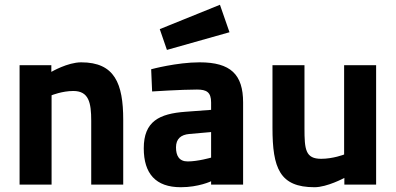

<svg xmlns="http://www.w3.org/2000/svg" viewBox="-20 -773 1657 804"><path d="M196 -374C196 -374 240 -392 287 -392C352 -392 362 -343 362 -267V0H496V-271C496 -424 460 -512 320 -512C263 -512 195 -472 195 -472V-500H62V0H196Z M864 -113C864 -113 809 -97 766 -97C730 -97 717 -121 717 -156C717 -192 738 -209 773 -212L864 -220ZM998 -344C998 -461 946 -512 816 -512C720 -512 613 -483 613 -483L617 -390C617 -390 739 -398 805 -398C845 -398 864 -387 864 -344V-313L757 -305C647 -297 582 -265 582 -152C582 -46 632 11 737 11C812 11 864 -14 864 -14C864 -13 864 0 864 0H998V-344ZM679 -564 941 -638 901 -753 649 -651Z M1421 -126C1421 -126 1375 -108 1325 -108C1259 -108 1255 -147 1255 -236V-500H1121V-238C1121 -69 1151 11 1297 11C1350 11 1422 -28 1422 -28V0H1555V-500H1421Z"/></svg>

Font: RazerF5
Style: Bold
Weight: 700
Foundry: Razer Inc.
Version: Version 2